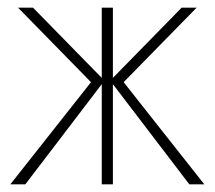

<svg xmlns="http://www.w3.org/2000/svg" viewBox="-20 -480 559 500"><path d="M453 -460 267 -270 473 0H512L302 -266L492 -460ZM274 -460H245V0H274ZM66 -460H27L217 -266L7 0H46L252 -270Z"/></svg>

Font: Jost ExtraLight
Style: Regular
Weight: 250
Version: Version 3.710